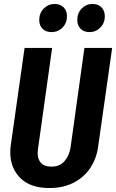

<svg xmlns="http://www.w3.org/2000/svg" viewBox="-20 -934 586 969"><path d="M475 -192Q467 -134 436 -87Q405 -40 352.5 -12.5Q300 15 230 15Q133 15 82.5 -35.5Q32 -86 32 -164Q32 -186 34 -198L104 -692H243L172 -184Q170 -168 170 -162Q170 -130 187 -111.5Q204 -93 239 -93Q281 -93 305 -120Q329 -147 336 -189L406 -692H546ZM178 -833Q178 -868 201 -891Q224 -914 255 -914Q284 -914 301 -897Q318 -880 318 -852Q318 -818 295.5 -795Q273 -772 240 -772Q211 -772 194.5 -789Q178 -806 178 -833ZM370 -833Q370 -868 392.5 -891Q415 -914 447 -914Q475 -914 492 -897Q509 -880 509 -852Q509 -818 486.5 -795Q464 -772 432 -772Q403 -772 386.5 -789Q370 -806 370 -833Z"/></svg>

Font: Fira Sans Extra Condensed SemiBold
Style: Italic
Weight: 600
Width: 3
Italic angle: -8°
Designer: Carrois Corporate & Edenspiekermann AG
Foundry: Carrois Corporate GbR & Edenspiekermann AG
Version: Version 4.203